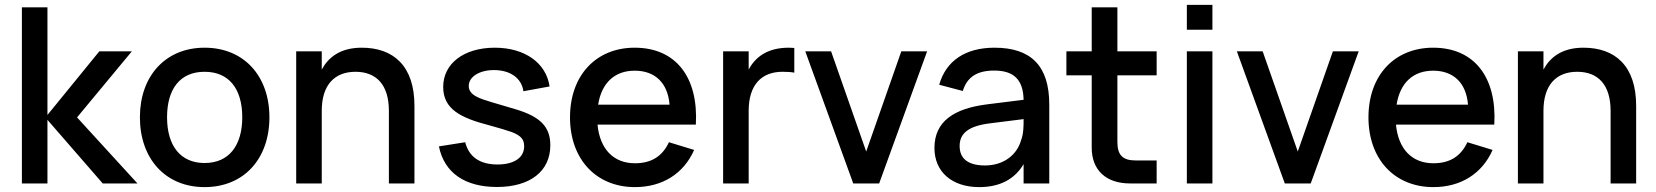

<svg xmlns="http://www.w3.org/2000/svg" viewBox="-20 -750 6770 785"><path d="M69.5 0H174V-260L400 0H542L295 -270L519 -540H386L174 -280V-720H69.5Z M816.5 15C977.5 15 1081.5 -101 1081.5 -270.5C1081.5 -438.5 978 -555 816.5 -555C656.5 -555 552 -439 552 -270.5C552 -102 655.5 15 816.5 15ZM816.5 -83.5C717.5 -83.5 663 -154.5 663 -270.5C663 -385.5 715.5 -456.5 816.5 -456.5C916.5 -456.5 970.5 -386.5 970.5 -270.5C970.5 -155.5 916.5 -83.5 816.5 -83.5Z M1570 0H1674.5V-317.5C1674.5 -480.5 1588.5 -555 1459 -555C1370.5 -555 1322 -515 1295.5 -465.5V-540H1191V0H1295.5V-297C1295.5 -403.5 1348.5 -456.5 1433.5 -456.5C1519 -456.5 1570 -403 1570 -297Z M2012 14.5C2147.5 14.5 2230 -50 2230 -156C2230 -230.5 2190.5 -272.5 2089 -303C2050.5 -314.5 2015.5 -325 1987.5 -333C1940 -347.5 1896.5 -361 1896.5 -398.5C1896.5 -436.5 1940.5 -463.5 1999.5 -463.5C2066.5 -463.5 2112.5 -430.5 2120 -377L2227 -396.5C2213 -493 2125.5 -555 2003 -555C1877 -555 1792 -490.5 1792 -394.5C1792 -304 1863 -268 1981 -237.5C2022 -226.5 2054 -216.5 2072.5 -210C2112.5 -194.5 2123 -178.5 2123 -151.5C2123 -104.5 2080.5 -77.5 2014 -77.5C1942.5 -77.5 1897.5 -108 1882 -168.5L1774.5 -151.5C1796.5 -43.5 1880.5 14.5 2012 14.5Z M2576 -82.5C2488.5 -82.5 2432.5 -140.5 2423 -240.5H2825C2836 -434 2743.5 -555 2575 -555C2417 -555 2310.5 -442 2310.5 -270C2310.5 -100 2416.5 15 2576 15C2688 15 2775.5 -40 2818 -137L2715 -168.5C2688.5 -112 2644.5 -82.5 2576 -82.5ZM2425.5 -322C2439.5 -410.5 2492.5 -461 2575 -461C2658.5 -461 2710.5 -410.5 2717.5 -322Z M3227.5 -554C3220 -554.5 3212 -555 3204.5 -555C3116 -555 3067 -515 3041 -465.5V-540H2936.5V0H3041V-297C3041 -403.5 3094 -456.5 3179 -456.5C3198 -456.5 3214 -455.5 3227.5 -453Z M3574.5 0 3770.5 -540H3665L3521.5 -130.5L3378 -540H3272.5L3468.5 0Z M4046 -555C3927.5 -555 3847.5 -501.5 3820 -403.5L3916.5 -378C3934 -435 3974.5 -461.5 4045 -461.5C4124.5 -461.5 4163.5 -424.5 4165 -342L4016.5 -323.5C3880 -306.5 3800.5 -253.5 3800.5 -145C3800.5 -47.5 3872 15 3983.5 15C4067.5 15 4128.5 -17 4165 -79V0H4270V-322.5C4270 -479.5 4196.5 -555 4046 -555ZM4165 -263V-259.5C4165 -235.5 4165 -203.5 4155 -177.5C4138 -116 4082.5 -73.5 4007.5 -73.5C3939 -73.5 3903.5 -100.5 3903.5 -153C3903.5 -206.5 3942 -235.5 4029.5 -246Z M4340 -442H4443.5V-146C4443.5 -54.5 4502 0 4600 0H4709V-94H4623C4570 -94 4548.5 -116 4548.5 -169.5V-442H4709V-540H4548.5V-720H4443.5V-540H4340Z M4937 -628.5V-730H4832.5V-628.5ZM4937 0V-540H4832.5V0Z M5339 0 5535 -540H5429.5L5286 -130.5L5142.5 -540H5037L5233 0Z M5840.5 -82.5C5753 -82.5 5697 -140.5 5687.5 -240.5H6089.5C6100.5 -434 6008 -555 5839.5 -555C5681.5 -555 5575 -442 5575 -270C5575 -100 5681 15 5840.5 15C5952.5 15 6040 -40 6082.5 -137L5979.5 -168.5C5953 -112 5909 -82.5 5840.5 -82.5ZM5690 -322C5704 -410.5 5757 -461 5839.5 -461C5923 -461 5975 -410.5 5982 -322Z M6565 0H6669.5V-317.5C6669.5 -480.5 6583.5 -555 6454 -555C6365.5 -555 6317 -515 6290.5 -465.5V-540H6186V0H6290.5V-297C6290.5 -403.5 6343.5 -456.5 6428.5 -456.5C6514 -456.5 6565 -403 6565 -297Z"/></svg>

Font: Vela Sans SemBd
Style: Regular
Weight: 600
Designer: Principal design: Mikhail Sharanda - project Manrope.
Design modification: Ravid Balaliev
Foundry: Mikhail Sharanda
Version: Version 1.001